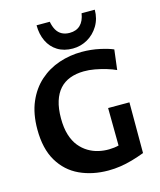

<svg xmlns="http://www.w3.org/2000/svg" viewBox="-123 -911 843 1013"><g transform="rotate(-15 298.5 -405.0)"><path d="M343.3 14.3Q256.1 14.3 186.6 -18Q117 -50.3 76.5 -118.3Q35.9 -186.3 35.9 -292.1Q35.9 -377.6 62.9 -440.5Q89.9 -503.5 136.5 -545Q183.1 -586.5 242.8 -606.7Q302.5 -626.9 367.3 -626.9Q419 -626.9 465.9 -616.5Q512.8 -606.1 537.4 -594.9L523.9 -485.8Q503 -495.6 473.4 -504.6Q443.7 -513.6 411.8 -519.5Q379.8 -525.4 350.8 -524.9Q308.7 -524.4 275.4 -511.8Q242 -499.2 219 -473.7Q196 -448.2 183.7 -409.1Q171.4 -369.9 171.4 -316Q171.4 -264.1 183.1 -225.9Q194.9 -187.8 215.6 -162.2Q236.4 -136.6 262.8 -120.9Q289.2 -105.2 317.9 -98.7Q346.7 -92.2 375.2 -92.7Q403.8 -93.1 427.8 -99.3L425.8 -304.6H542.2V-27.5Q507.3 -14.3 474.3 -4.9Q441.3 4.5 408.7 9.4Q376.1 14.3 343.3 14.3ZM174.1 -824H246.3Q251.3 -796.7 262.3 -777.8Q273.3 -759 291.2 -749.5Q309.1 -740.1 333.2 -740.1Q369.7 -740.1 391.6 -761.3Q413.6 -782.5 420 -824H492.1Q492.1 -775.1 469 -736.7Q445.9 -698.4 408.5 -677.1Q371 -655.9 328.2 -655.9Q280.3 -655.9 245.6 -677.1Q210.9 -698.4 192.5 -736.7Q174.1 -775.1 174.1 -824Z"/></g></svg>

Font: Ancizar Sans Thin
Style: Regular
Weight: 100
Designer: Cesar Puertas, Viviana Monsalve, Julian Moncada, Julian Prieto, Jose Castro, Mariel Hernandez, Felipe Aragon, Sara Alarc
Version: Version 8.100